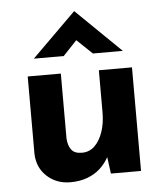

<svg xmlns="http://www.w3.org/2000/svg" viewBox="-52 -738 687 806"><g transform="rotate(-5 292.0 -335.0)"><path d="M212.9 21.5Q154.3 21.5 114.3 -15.1Q74.2 -51.8 72.3 -110.4V-436.5H211.9V-162.1Q213.9 -132.8 227.1 -115.2Q240.2 -97.7 271.5 -97.7Q302.7 -97.7 324.7 -118.7Q346.7 -139.6 359.4 -176.3Q372.1 -212.9 372.1 -258.8V-436.5H511.7V0H384.8L374 -80.1L376 -71.3Q361.3 -43.9 338.4 -22.9Q315.4 -2 283.7 9.8Q252 21.5 212.9 21.5ZM353.5 -508.8 275.4 -583 309.6 -592.8 230.5 -508.8H104.5L290 -692.4H291L479.5 -508.8Z"/></g></svg>

Font: Josefin Sans CFJ
Style: Bold
Weight: 700
Designer: Santiago Orozco
Foundry: Typemade
Version: Version 2.001